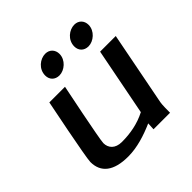

<svg xmlns="http://www.w3.org/2000/svg" viewBox="-164 -768 920 920"><g transform="rotate(-45 295.5 -308.0)"><path d="M53 -103C53 -32 102 7 200 7C261 7 323 -13 380 -38C379 -28 378 0 378 0H490C490 -15 490 -54 493 -69L566 -444H460L393 -101C341 -74 285 -64 228 -64C183 -64 161 -90 161 -123C161 -148 222 -444 222 -444H116C116 -444 53 -134 53 -103ZM193 -549C193 -521 212 -501 242 -501C276 -501 315 -533 315 -574C315 -602 296 -623 267 -623C232 -623 193 -593 193 -549ZM390 -549C390 -521 409 -501 439 -501C473 -501 512 -533 512 -574C512 -602 493 -623 464 -623C429 -623 390 -593 390 -549Z"/></g></svg>

Font: KpSans
Style: BoldItalic
Weight: 700
Italic angle: -11°
Version: Version 0.66